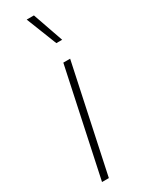

<svg xmlns="http://www.w3.org/2000/svg" viewBox="-205 -800 627 829"><g transform="rotate(-30 108.0 -385.0)"><path d="M162 -618 102 -770H138L191 -618ZM33 0 146 -530H180L67 0Z"/></g></svg>

Font: Be Vietnam Pro Thin
Style: Italic
Weight: 100
Italic angle: -12°
Designer: Lam Bao, Tony Le, Vietanh Nguyen
Foundry: Yellow Type Foundry
Version: Version 1.002; ttfautohint (v1.8.3)